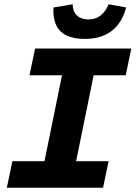

<svg xmlns="http://www.w3.org/2000/svg" viewBox="-20 -878 640 898"><path d="M12 0 38 -124H188L270 -526H118L144 -651H594L568 -526H418L336 -124H488L462 0ZM376 -696Q325 -696 291.5 -712Q258 -728 242.5 -761Q227 -794 230 -843L320 -858Q320 -824 340 -805.5Q360 -787 393 -787Q427 -787 450.5 -805.5Q474 -824 488 -858L570 -843Q557 -794 531 -761.5Q505 -729 466.5 -712.5Q428 -696 376 -696Z"/></svg>

Font: Source Code Pro ExtraBold
Style: Italic
Weight: 800
Italic angle: -11°
Monospace: yes
Designer: Paul D. Hunt, Teo Tuominen
Foundry: Adobe Systems Incorporated
Version: Version 1.016;hotconv 1.0.116;makeotfexe 2.5.65601